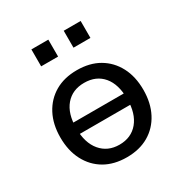

<svg xmlns="http://www.w3.org/2000/svg" viewBox="-166 -835 929 972"><g transform="rotate(-30 298.5 -348.5)"><path d="M299 9Q224 9 170 -22.5Q116 -54 86 -111.5Q56 -169 56 -246Q56 -323 86 -380Q116 -437 170 -468.5Q224 -500 298 -500Q373 -500 427 -468.5Q481 -437 511 -380Q541 -323 541 -246Q541 -169 511 -111.5Q481 -54 427 -22.5Q373 9 299 9ZM298 -65Q367 -65 407 -113Q447 -161 447 -246Q447 -332 407.5 -379Q368 -426 298 -426Q229 -426 189 -379Q149 -332 149 -246Q149 -161 189.5 -113Q230 -65 298 -65ZM115 -213V-279H482V-213ZM341 -607V-706H440V-607ZM152 -607V-706H251V-607Z"/></g></svg>

Font: Nunito Sans 10pt Medium
Style: Regular
Weight: 500
Designer: Vernon Adams
Foundry: Vernon Adams
Version: Version 3.101;gftools[0.9.27]